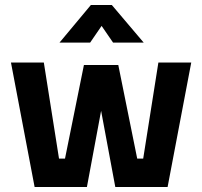

<svg xmlns="http://www.w3.org/2000/svg" viewBox="-20 -751 812 771"><path d="M342 -580 388 -647 434 -580H557L429 -731H345L219 -580ZM119 0H329L386 -306L443 0H653L748 -500H616L555 -114H531L455 -490H317L241 -114H217L156 -500H24Z"/></svg>

Font: RazerF5
Style: Bold
Weight: 700
Foundry: Razer Inc.
Version: Version 2